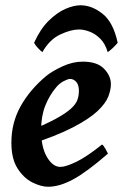

<svg xmlns="http://www.w3.org/2000/svg" viewBox="-20 -692 469 732"><path d="M402.8 -371.1Q402.8 -349.6 392.8 -323.7Q382.8 -297.9 351.6 -268.3Q320.3 -238.8 257.3 -206.1Q194.3 -173.3 87.9 -139.2L84.5 -189.9Q151.4 -216.8 190.7 -238Q230 -259.3 249.5 -276.9Q269 -294.4 274.9 -310.8Q280.8 -327.1 280.8 -345.7Q280.8 -368.2 270.8 -379.6Q260.7 -391.1 247.1 -391.1Q239.3 -391.1 223.1 -382.8Q207 -374.5 194.8 -359.9Q168.5 -329.1 152.6 -289.1Q136.7 -249 136.7 -195.3Q136.7 -131.3 158.9 -93.5Q181.2 -55.7 210 -55.7Q230.5 -55.7 270.3 -74.7Q310.1 -93.8 369.1 -141.1Q374.5 -138.2 382.3 -124Q390.1 -109.9 391.6 -106.4Q311.5 -36.6 259.3 -8.3Q207 20 163.6 20Q136.7 20 103.8 3.7Q70.8 -12.7 47.1 -49.6Q23.4 -86.4 23.4 -147.9Q23.4 -224.6 59.1 -287.8Q94.7 -351.1 156.2 -402.3Q178.2 -420.4 217.5 -438.7Q256.8 -457 295.4 -457Q350.6 -457 376.7 -429.9Q402.8 -402.8 402.8 -371.1ZM109.9 -528.8Q133.8 -581.5 165.5 -612.8Q197.3 -644 229.2 -658Q261.2 -671.9 287.1 -671.9Q330.1 -671.9 371.1 -639.4Q412.1 -606.9 428.7 -528.8Q421.9 -520.5 409.9 -509Q397.9 -497.6 390.6 -493.2Q381.3 -525.4 362.5 -544.2Q343.8 -563 321.8 -571.3Q299.8 -579.6 281.2 -579.6Q250.5 -579.6 209.7 -560.5Q168.9 -541.5 141.6 -493.2Q135.3 -497.6 125 -508.5Q114.7 -519.5 109.9 -528.8Z"/></svg>

Font: Gentium Plus
Style: Bold Italic
Weight: 700
Italic angle: -8°
Designer: Victor Gaultney, Annie Olsen, Iska Routamaa, Becca Hirsbrunner
Foundry: SIL International
Version: Version 6.101